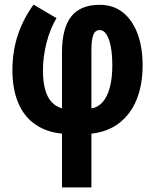

<svg xmlns="http://www.w3.org/2000/svg" viewBox="-20 -576 675 836"><path d="M226 -497Q198 -450 182.5 -389.5Q167 -329 167 -269Q167 -221 176.5 -186.5Q186 -152 204.5 -132Q223 -112 250 -104V-349Q250 -453 290 -504Q330 -555 414 -555Q474 -555 515.5 -521.5Q557 -488 579 -429Q601 -370 601 -292Q601 -208 575.5 -144Q550 -80 500 -41Q450 -2 378 6V240H250V6Q181 -1 132.5 -35Q84 -69 59 -129Q34 -189 34 -271Q34 -351 57 -421.5Q80 -492 126 -556ZM414 -445Q394 -445 386 -423.5Q378 -402 378 -355V-104Q406 -108 426.5 -131Q447 -154 458 -194.5Q469 -235 469 -291Q469 -341 462 -375Q455 -409 443 -427Q431 -445 414 -445Z"/></svg>

Font: Noto Sans Display ExtraCondensed
Style: Bold
Weight: 700
Width: 2
Designer: Monotype Design Team
Foundry: Monotype Imaging Inc.
Version: Version 2.003